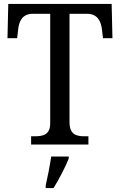

<svg xmlns="http://www.w3.org/2000/svg" viewBox="-20 -734 609 975"><path d="M138 0H429V-42H409C367 -42 333 -51 333 -114V-664H421C476 -664 493 -626 498 -582L503 -540H551L547 -714H22L18 -540H67L72 -582C76 -626 93 -664 147 -664H235V-109C235 -50 199 -42 158 -42H138ZM212 208V221H252C278 179 313 113 329 71V61H240C233 109 222 164 212 208Z"/></svg>

Font: Noto Serif Thai SemiCondensed
Style: Regular
Weight: 400
Width: 4
Designer: Monotype Design Team
Foundry: Monotype Imaging Inc.
Version: Version 2.002